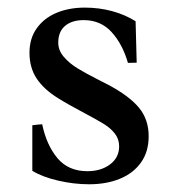

<svg xmlns="http://www.w3.org/2000/svg" viewBox="-20 -472 457 502"><path d="M314.5 -307.6Q300.3 -356.9 271.7 -388.2Q243.2 -419.4 198.7 -419.4Q168 -419.4 150.1 -404.3Q132.3 -389.2 132.3 -360.4Q132.3 -340.3 147 -323.2Q161.6 -306.2 182.9 -293.2Q204.1 -280.3 238.8 -262.7Q247.1 -258.8 263.7 -250Q318.4 -220.7 343.5 -190.2Q368.7 -159.7 368.7 -115.7Q368.7 -75.2 348.6 -47.1Q328.6 -19 293.5 -4.6Q258.3 9.8 212.9 9.8Q172.9 9.8 131.8 0.2Q90.8 -9.3 64.5 -25.4V-144.5Q83.5 -147 90.3 -147Q101.6 -92.8 130.1 -58.6Q158.7 -24.4 208.5 -24.4Q244.1 -24.4 267.8 -42.2Q291.5 -60.1 291.5 -89.4Q291.5 -107.9 280.8 -122.1Q270 -136.2 252.9 -147Q235.8 -157.7 201.7 -175.8Q155.8 -200.2 131.8 -215.3Q94.7 -238.3 75.9 -266.6Q57.1 -294.9 57.1 -334Q57.1 -371.6 76.2 -398.2Q95.2 -424.8 127.9 -438.5Q160.6 -452.1 201.7 -452.1Q239.3 -452.1 273.2 -442.9Q307.1 -433.6 334.5 -416.5L337.4 -308.1Q330.6 -307.6 314.5 -307.6Z"/></svg>

Font: Radley
Style: Regular
Weight: 400
Designer: Vernon Adams
Foundry: Vernon Adams
Version: Version 1.003; ttfautohint (v1.6)